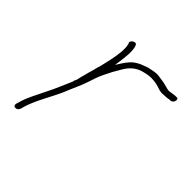

<svg xmlns="http://www.w3.org/2000/svg" viewBox="-139 -640 742 742"><g transform="rotate(45 232.0 -269.0)"><path d="M35 -30C33 -22 37 -16 43 -16C53 -16 57 -20 61 -29L66 -47C82 -97 113 -145 134 -193C146 -225 163 -257 172 -286C179 -308 187 -332 197 -351L211 -379L229 -410C247 -442 270 -458 297 -464L310 -467C326 -471 344 -470 361 -467C379 -464 393 -454 412 -457H413C422 -457 436 -458 442 -460H450C465 -463 470 -490 453 -486H446C437 -484 427 -484 418 -482H417C412 -482 409 -483 405 -484L390 -488C383 -490 377 -491 370 -492L349 -495C332 -498 314 -492 297 -489L281 -483C274 -480 266 -478 260 -474C238 -463 226 -448 211 -425L199 -406L202 -427C207 -462 210 -491 203 -514H202C199 -532 172 -516 176 -504H177C178 -496 181 -492 181 -479C182 -451 175 -418 167 -384C164 -370 161 -357 157 -346C153 -327 147 -312 144 -297L139 -279C138 -273 135 -256 130 -252V-250V-249V-247C115 -213 101 -178 84 -145C69 -113 50 -80 41 -50ZM132 -188Z"/></g></svg>

Font: Stray Cat
Style: LtCnObl
Weight: 300
Version: Version 1.0